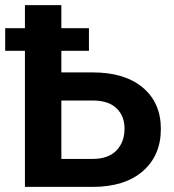

<svg xmlns="http://www.w3.org/2000/svg" viewBox="-33 -731 679 751"><path d="M314.9 -532.2H207V-447.8H329.1Q455.1 -447.8 525.6 -388.4Q596.2 -329.1 596.2 -226.6Q596.2 -122.6 525.4 -61.3Q454.6 0 329.1 0H64.5V-532.2H-12.7V-620.6H64.5V-710.9H207V-620.6H314.9ZM207 -337.9V-109.4H329.1Q390.6 -109.4 422.4 -142.3Q454.1 -175.3 454.1 -227.5Q454.1 -277.3 422.6 -307.6Q391.1 -337.9 329.1 -337.9Z"/></svg>

Font: Roboto Web
Style: Bold
Weight: 700
Designer: Google
Version: Version 1.200310; 2013